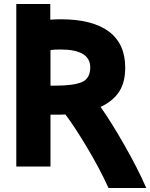

<svg xmlns="http://www.w3.org/2000/svg" viewBox="-20 -817 756 966"><path d="M62 -797H233V-718Q261 -720 286 -720Q445 -720 527.5 -658.5Q610 -597 610 -477Q610 -402 579 -355Q548 -308 486 -279Q536 -209 604.5 -89.5Q673 30 716 129H526Q481 30 416.5 -77.5Q352 -185 309 -241Q299 -240 278 -240H234V21H62ZM284 -568Q252 -568 234 -565V-386H257Q350 -386 392 -404Q434 -422 434 -478Q434 -568 284 -568Z"/></svg>

Font: Repo
Style: ExtraBold
Weight: 800
Designer: Stefan Peev
Foundry: Context Ltd
Version: Version 001.000